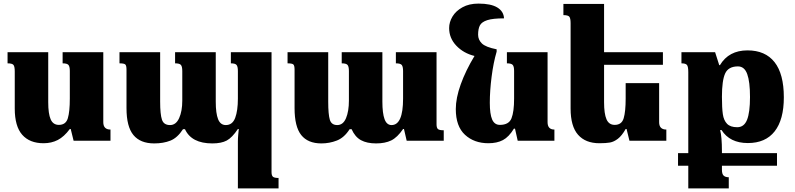

<svg xmlns="http://www.w3.org/2000/svg" viewBox="-20 -782 4418 1067"><path d="M62 -179V-385Q62 -412 55 -421Q48 -430 22 -430V-492H248V-214Q248 -150 261.5 -119Q275 -88 307 -88Q346 -88 357 -125Q368 -162 368 -234V-388Q368 -412 360.5 -421Q353 -430 328 -430V-492H554V-103Q554 -62 594 -62V0H389L373 -65H368Q336 -22 301 -4Q266 14 222 14Q145 14 103.5 -33Q62 -80 62 -179Z M1489 -492V174Q1489 193 1496.5 200Q1504 207 1528 207V265H1302V4Q1302 -13 1304 -34.5Q1306 -56 1307 -65H1302Q1270 -17 1240 -1Q1210 15 1160 15Q1044 15 1008 -64H997Q966 -16 927 -0.5Q888 15 837 15Q760 15 721.5 -31.5Q683 -78 683 -181V-395Q683 -418 676 -424Q669 -430 644 -430V-492H870V-217Q870 -147 880 -117Q890 -87 925 -87Q958 -87 975.5 -125.5Q993 -164 993 -223V-387Q993 -412 985.5 -421Q978 -430 953 -430V-492H1179V-217Q1179 -152 1192 -119.5Q1205 -87 1235 -87Q1272 -87 1287 -127Q1302 -167 1302 -234V-387Q1302 -411 1295 -420.5Q1288 -430 1263 -430V-492Z M2406 -492V-91Q2406 -72 2413.5 -65Q2421 -58 2446 -58V0H2240L2225 -65H2220Q2188 -18 2154 -1.5Q2120 15 2070 15Q2019 15 1986 -3Q1953 -21 1934 -64H1923Q1893 -17 1852 -1Q1811 15 1766 15Q1691 15 1654 -31.5Q1617 -78 1617 -181V-395Q1617 -418 1610 -424Q1603 -430 1578 -430V-492H1804V-217Q1804 -146 1813 -116.5Q1822 -87 1854 -87Q1887 -87 1903 -125.5Q1919 -164 1919 -223V-387Q1919 -412 1911.5 -421Q1904 -430 1879 -430V-492H2105V-217Q2105 -153 2117 -120Q2129 -87 2156 -87Q2220 -87 2220 -234V-387Q2220 -411 2213 -420.5Q2206 -430 2180 -430V-492Z M3061 -62V0H2857L2842 -67H2836Q2808 -21 2775 -3.5Q2742 14 2694 14Q2615 14 2564 -33Q2513 -80 2513 -176Q2513 -237 2540.5 -313.5Q2568 -390 2617 -471Q2556 -486 2516 -528Q2476 -570 2476 -626Q2476 -659 2494.5 -690Q2513 -721 2550 -741.5Q2587 -762 2639 -762Q2708 -762 2743.5 -740.5Q2779 -719 2781 -680Q2719 -680 2688 -670Q2657 -660 2647 -641Q2637 -622 2637 -589Q2637 -561 2658 -540.5Q2679 -520 2740 -508V-495Q2722 -434 2712 -355.5Q2702 -277 2702 -211Q2702 -148 2715 -118Q2728 -88 2758 -88Q2808 -88 2822.5 -124.5Q2837 -161 2837 -234V-388Q2837 -412 2829.5 -421Q2822 -430 2797 -430V-492H3023V-103Q3023 -62 3061 -62Z M3683 -62V0H3478L3462 -65H3457Q3436 -28 3414 -11Q3392 6 3370 10Q3348 14 3311 14Q3234 14 3192.5 -33Q3151 -80 3151 -179V-653Q3151 -680 3144 -689Q3137 -698 3111 -698V-760H3337V-492H3664V-422H3337V-214Q3337 -150 3350.5 -119Q3364 -88 3396 -88Q3435 -88 3446 -125Q3457 -162 3457 -234V-320H3643V-103Q3643 -62 3683 -62Z M3992 69H4298V139H3992V162Q3992 185 4001.5 194Q4011 203 4030 203V265H3805V139H3748V69H3805V-381Q3805 -411 3798 -420.5Q3791 -430 3767 -430V-492H3954L3977 -420H3981Q4030 -502 4134 -502Q4233 -502 4284.5 -436.5Q4336 -371 4336 -241Q4336 -117 4285 -52Q4234 13 4136 13Q4036 13 3990 -59H3982Q3992 -22 3992 59ZM3992 -244Q3992 -182 3997 -147.5Q4002 -113 4020.5 -94Q4039 -75 4077 -75Q4115 -75 4131.5 -116Q4148 -157 4148 -243Q4148 -328 4132.5 -370.5Q4117 -413 4081 -413Q4028 -413 4010 -374Q3992 -335 3992 -244Z"/></svg>

Font: Noto Serif Armenian Black
Style: Regular
Weight: 900
Designer: Monotype Design team
Foundry: Monotype Imaging Inc.
Version: Version 1.000